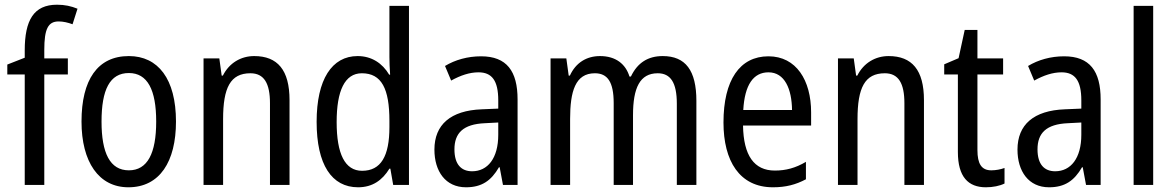

<svg xmlns="http://www.w3.org/2000/svg" viewBox="-20 -785 4985 815"><path d="M268 -469V-537H168V-573C168 -662 184 -694 229 -694C249 -694 269 -689 288 -682L309 -748C282 -759 255 -765 222 -765C123 -765 85 -699 85 -571V-540L11 -511V-469H85V0H168V-469Z M727 -269C727 -450 651 -547 527 -547C394 -547 326 -446 326 -269C326 -98 399 10 525 10C658 10 727 -99 727 -269ZM411 -269C411 -404 446 -475 527 -475C606 -475 643 -404 643 -269C643 -134 606 -62 527 -62C447 -62 411 -135 411 -269Z M1059 -547C1003 -547 953 -518 926 -464H921L911 -537H844V0H927V-279C927 -413 958 -474 1043 -474C1101 -474 1126 -431 1126 -347V0H1209V-360C1209 -488 1158 -547 1059 -547Z M1500 10C1561 10 1603 -20 1633 -69H1637L1649 0H1716V-760H1633V-543C1633 -523 1634 -494 1636 -468H1632C1603 -517 1557 -547 1498 -547C1389 -547 1324 -448 1324 -268C1324 -86 1388 10 1500 10ZM1517 -60C1444 -60 1409 -132 1409 -267C1409 -399 1443 -474 1516 -474C1600 -474 1633 -408 1633 -272V-246C1633 -122 1597 -60 1517 -60Z M2022 -546C1965 -546 1912 -531 1869 -505L1895 -443C1935 -465 1973 -478 2011 -478C2068 -478 2095 -443 2095 -359V-324L2025 -321C1893 -316 1824 -256 1824 -150C1824 -58 1871 10 1958 10C2025 10 2065 -18 2098 -75H2101L2115 0H2177V-363C2177 -483 2131 -546 2022 -546ZM2038 -262 2095 -265V-213C2095 -113 2050 -58 1984 -58C1938 -58 1909 -87 1909 -151C1909 -220 1946 -258 2038 -262Z M2793 -547C2731 -547 2686 -519 2658 -460H2652C2636 -513 2594 -547 2527 -547C2470 -547 2424 -519 2399 -464H2394L2384 -537H2317V0H2400V-280C2400 -397 2422 -474 2505 -474C2559 -474 2585 -437 2585 -347V0H2667V-296C2667 -412 2696 -474 2772 -474C2826 -474 2853 -435 2853 -345V0H2936V-357C2936 -486 2890 -547 2793 -547Z M3242 -546C3120 -546 3051 -445 3051 -265C3051 -102 3119 10 3261 10C3315 10 3358 -1 3401 -24V-98C3357 -72 3316 -61 3269 -61C3181 -61 3136 -125 3134 -252H3423V-308C3423 -444 3360 -546 3242 -546ZM3242 -478C3311 -478 3341 -407 3342 -318H3135C3141 -425 3178 -478 3242 -478Z M3752 -547C3696 -547 3646 -518 3619 -464H3614L3604 -537H3537V0H3620V-279C3620 -413 3651 -474 3736 -474C3794 -474 3819 -431 3819 -347V0H3902V-360C3902 -488 3851 -547 3752 -547Z M4188 -62C4146 -62 4129 -90 4129 -148V-469H4238V-537H4129V-658H4075L4049 -538L3988 -512V-469H4046V-140C4046 -34 4090 10 4165 10C4195 10 4224 4 4244 -6V-72C4228 -66 4207 -62 4188 -62Z M4497 -546C4440 -546 4387 -531 4344 -505L4370 -443C4410 -465 4448 -478 4486 -478C4543 -478 4570 -443 4570 -359V-324L4500 -321C4368 -316 4299 -256 4299 -150C4299 -58 4346 10 4433 10C4500 10 4540 -18 4573 -75H4576L4590 0H4652V-363C4652 -483 4606 -546 4497 -546ZM4513 -262 4570 -265V-213C4570 -113 4525 -58 4459 -58C4413 -58 4384 -87 4384 -151C4384 -220 4421 -258 4513 -262Z M4875 0V-760H4792V0Z"/></svg>

Font: Noto Sans Khmer Condensed
Style: Regular
Weight: 400
Width: 3
Designer: Danh Hong and the Monotype Design Team
Foundry: Monotype Imaging Inc.
Version: Version 2.004